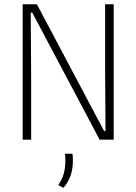

<svg xmlns="http://www.w3.org/2000/svg" viewBox="-20 -659 643 906"><path d="M154 -639 471 -41H478L476 -326.5V-639H516.5V0H450L132 -600H125L127 -296V0H87V-639ZM322 66.5Q323 72 323.5 80.2Q324 88.5 324 98.5Q324 135.5 314.2 166.5Q304.5 197.5 279.5 227.5L255 214.5Q272.5 189 280.5 161Q288.5 133 288.5 99.5Q288.5 90.5 288 82.5Q287.5 74.5 286.5 66.5Z"/></svg>

Font: Anek Latin Medium ExtraLight
Style: Regular
Weight: 250
Version: Version 1.003